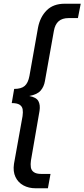

<svg xmlns="http://www.w3.org/2000/svg" viewBox="-20 -758 453 1030"><path d="M171 252Q134 252 105.5 236.5Q77 221 63 191.5Q49 162 55 121L101 -135Q104 -156 101.5 -171.5Q99 -187 85.5 -196Q72 -205 43 -205L56 -281Q94 -281 112.5 -297Q131 -313 138 -351L184 -610Q195 -667 230.5 -702.5Q266 -738 327 -738H413L398 -661H348Q314 -661 294.5 -644Q275 -627 269 -592L221 -323Q216 -293 198 -272Q180 -251 137 -243Q175 -236 186 -215.5Q197 -195 192 -163L146 103Q143 123 145.5 139.5Q148 156 161.5 165.5Q175 175 201 175H251L237 252Z"/></svg>

Font: Gantari Medium
Style: Italic
Weight: 500
Italic angle: -10°
Designer: Anugrah Pasau
Foundry: Lafontype
Version: Version 1.000